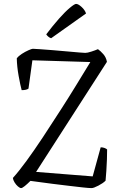

<svg xmlns="http://www.w3.org/2000/svg" viewBox="-20 -964 625 984"><path d="M88 0Q82 0 72 -8.5Q62 -17 54.5 -29.5Q47 -42 46 -52Q76 -85 115.5 -139Q155 -193 200 -261Q245 -329 293 -404Q331 -463 369 -525Q407 -587 443 -646L146 -655L126 -510Q116 -502 91 -502Q84 -528 75.5 -575Q67 -622 66 -665Q75 -677 92 -688Q109 -699 126 -706.5Q143 -714 148 -714Q155 -714 183 -712Q211 -710 249 -707Q287 -704 324 -700.5Q361 -697 387 -695Q413 -693 417 -693Q428 -693 448 -699.5Q468 -706 482 -712Q495 -703 509.5 -686.5Q524 -670 528 -647L165 -83L455 -60L496 -209Q507 -209 516 -205.5Q525 -202 529 -198Q529 -176 528 -146.5Q527 -117 525 -88Q523 -59 521 -38Q508 -25 484 -12.5Q460 0 449 0Q436 0 404 -3.5Q372 -7 330.5 -12Q289 -17 248.5 -22Q208 -27 177 -31.5Q146 -36 136 -37Q120 -21 107 -10.5Q94 0 88 0ZM242 -768Q233 -771 226.5 -777Q220 -783 217 -788Q251 -833 282.5 -868.5Q314 -904 338 -924Q362 -944 370 -944Q381 -944 398 -928.5Q415 -913 421 -895Z"/></svg>

Font: Texturina Thin
Style: Regular
Weight: 100
Designer: Guillermo Torres Carreño
Foundry: Omnibus-Type
Version: Version 1.002; ttfautohint (v1.8.3)